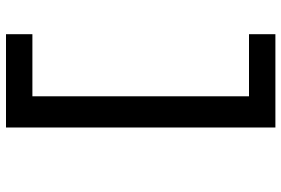

<svg xmlns="http://www.w3.org/2000/svg" viewBox="-169 -631 938 640"><g transform="rotate(90 300.0 -311.0)"><path d="M405 -760V138H94V50H301V-672H94V-760Z"/></g></svg>

Font: IBM Plex Mono SmBld
Style: Regular
Weight: 600
Monospace: yes
Designer: Mike Abbink, Paul van der Laan, Pieter van Rosmalen
Foundry: Bold Monday
Version: Version 2.3